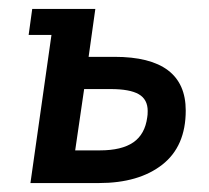

<svg xmlns="http://www.w3.org/2000/svg" viewBox="-20 -409 466 429"><path d="M395 -162Q395 -82 342.5 -41Q290 0 201 0H48L95 -331H44L52 -389H193L178 -282H236Q395 -282 395 -162ZM310 -161Q310 -187 290 -198.5Q270 -210 227 -210H168L148 -73H203Q252 -73 278 -91Q304 -109 309 -147Q310 -152 310 -161Z"/></svg>

Font: Neutral Grotesk
Style: Italic
Weight: 400
Italic angle: -8°
Designer: Nawras Khrais
Foundry: Nawras Khrais
Version: Version 1.000